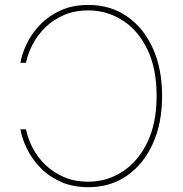

<svg xmlns="http://www.w3.org/2000/svg" viewBox="-20 -757 749 786"><path d="M341.8 -736.8Q431.6 -736.8 499.5 -690.2Q567.4 -643.6 605.5 -559.6Q643.6 -475.6 643.6 -364.3Q643.6 -252.9 605.5 -168.7Q567.4 -84.5 499.5 -37.6Q431.6 9.3 341.8 9.3Q277.8 9.3 228.8 -12.7Q179.7 -34.7 145.3 -70.3Q110.8 -106 90.6 -147.5Q70.3 -189 63.5 -227.5H86.4Q93.8 -190.4 113.3 -152.3Q132.8 -114.3 164.8 -83Q196.8 -51.8 241 -32.5Q285.2 -13.2 341.8 -13.2Q416.5 -13.2 480.2 -53.7Q543.9 -94.2 582.5 -172.9Q621.1 -251.5 621.1 -364.3Q621.1 -478.5 582.5 -556.6Q543.9 -634.8 480.2 -674.6Q416.5 -714.4 341.8 -714.4Q285.6 -714.4 241.2 -695.1Q196.8 -675.8 165 -644.3Q133.3 -612.8 113.5 -575Q93.8 -537.1 86.4 -500H63.5Q70.3 -538.6 90.6 -580.1Q110.8 -621.6 145.3 -657Q179.7 -692.4 228.8 -714.6Q277.8 -736.8 341.8 -736.8Z"/></svg>

Font: Inter 18pt Thin
Style: Regular
Weight: 250
Designer: Rasmus Andersson
Foundry: rsms
Version: Version 4.001;git-66647c0bb